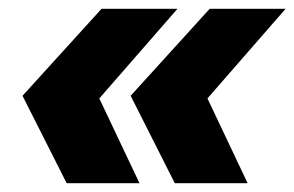

<svg xmlns="http://www.w3.org/2000/svg" viewBox="-20 -489 667 435"><path d="M131 -74 31 -272 210 -469H382L205 -266L296 -74ZM376 -74 276 -272 455 -469H627L450 -266L541 -74Z"/></svg>

Font: Montserrat ExtraBold
Style: Italic
Weight: 800
Italic angle: -11.3°
Designer: Julieta Ulanovsky
Foundry: Julieta Ulanovsky
Version: Version 9.000; ttfautohint (v1.8.4.7-5d5b)